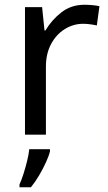

<svg xmlns="http://www.w3.org/2000/svg" viewBox="-20 -566 453 807"><path d="M335 -546Q350 -546 367.5 -544.5Q385 -543 398 -540L387 -459Q374 -462 358.5 -464Q343 -466 329 -466Q288 -466 252 -443.5Q216 -421 194.5 -380.5Q173 -340 173 -286V0H85V-536H157L167 -438H171Q197 -482 238 -514Q279 -546 335 -546ZM190 70Q186 88 173.5 115.5Q161 143 144.5 171Q128 199 110 221H62V209Q70 192 78.5 165.5Q87 139 94 110.5Q101 82 103 61H190Z"/></svg>

Font: Noto Sans Cham
Style: Regular
Weight: 400
Designer: Monotype Design Team
Foundry: Monotype Imaging Inc.
Version: Version 2.002